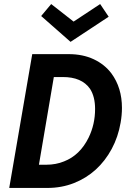

<svg xmlns="http://www.w3.org/2000/svg" viewBox="-20 -927 622 947"><path d="M213 0H25.5L139 -660H319Q388.5 -660 442.2 -634.8Q496 -609.5 529.5 -565Q581.5 -494.5 581.5 -394.5Q581.5 -360 575 -322.5Q563 -252 531 -192.5Q499 -133 452.2 -90.5Q405.5 -48 344.8 -24Q284 0 213 0ZM208 -114.5Q256 -114.5 296 -131Q374.5 -161.5 417 -248Q449 -313.5 449 -389.5Q449 -450.5 424 -489Q383 -547.5 289 -547H245.5L172 -114.5ZM328 -720.5 183 -848 232.5 -907 343 -820.5 474 -907 516 -844.5Z"/></svg>

Font: Lucymar Sans SemiBold
Style: Italic
Weight: 600
Italic angle: -10°
Foundry: The League of Moveable Type (original font) / Main changes by Cristiano Sobral with portions from Mirco Monsees
Version: Version 2.00;August 30, 2020;FontCreator 13.0.0.2681 64-bit